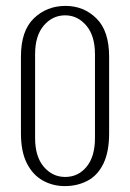

<svg xmlns="http://www.w3.org/2000/svg" viewBox="-20 -619 441 651"><path d="M200 12Q159 12 125 -7Q91 -26 71 -65.5Q51 -105 51 -167V-427Q51 -515 95 -557Q139 -599 202 -599Q264 -599 307 -556.5Q350 -514 350 -427V-167Q350 -104 330.5 -64Q311 -24 276.5 -6Q242 12 200 12ZM201 -19Q245 -19 273.5 -53.5Q302 -88 302 -151V-435Q302 -498 272.5 -532.5Q243 -567 201 -567Q158 -567 128.5 -532.5Q99 -498 99 -435V-151Q99 -88 128.5 -53.5Q158 -19 201 -19Z"/></svg>

Font: Alumni Sans Thin Light
Style: Regular
Weight: 300
Version: Version 1.018